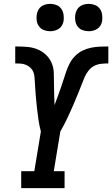

<svg xmlns="http://www.w3.org/2000/svg" viewBox="-20 -976 582 996"><path d="M90 0V-88H158L192 -294Q184 -324 179.5 -355Q175 -386 171.5 -417.5Q168 -449 165.5 -480.5Q163 -512 161 -544V-545V-546V-547Q160 -561 159 -575.5Q158 -590 153 -602.5Q148 -615 138 -624.5Q128 -634 115 -639.5Q102 -645 88 -646Q74 -647 59 -647V-735H61Q89 -735 117.5 -733Q146 -731 171 -721.5Q196 -712 216 -694Q236 -676 247 -651.5Q258 -627 259 -599Q260 -571 260 -543Q260 -515 261 -487Q262 -459 263 -431Q263 -431 263 -431Q263 -431 263 -431Q271 -452 279 -474Q287 -496 294.5 -517.5Q302 -539 309 -561Q316 -583 323.5 -605Q331 -627 342 -648Q353 -669 370 -686Q387 -703 408.5 -713.5Q430 -724 452.5 -728.5Q475 -733 497.5 -734Q520 -735 542 -735V-647Q524 -647 505 -645Q486 -643 469 -634.5Q452 -626 439.5 -610Q427 -594 419 -576Q411 -558 404.5 -540Q398 -522 390.5 -504.5Q383 -487 376 -469Q369 -451 361 -433.5Q353 -416 345.5 -398.5Q338 -381 329.5 -363.5Q321 -346 312 -328.5Q303 -311 293 -294L259 -88H315V0ZM440 -814Q423 -814 407.5 -820Q392 -826 382.5 -839Q373 -852 370.5 -868.5Q368 -885 371 -902Q373 -914 379 -925Q385 -936 395 -943Q405 -950 417 -953Q429 -956 440 -956Q457 -956 472.5 -950Q488 -944 497.5 -931Q507 -918 509.5 -901.5Q512 -885 510 -868Q508 -856 502 -845Q496 -834 485.5 -827Q475 -820 463.5 -817Q452 -814 440 -814ZM240 -814Q223 -814 207.5 -820Q192 -826 182.5 -839Q173 -852 170.5 -868.5Q168 -885 171 -902Q173 -914 179 -925Q185 -936 195 -943Q205 -950 217 -953Q229 -956 240 -956Q257 -956 272.5 -950Q288 -944 297.5 -931Q307 -918 309.5 -901.5Q312 -885 310 -868Q308 -856 302 -845Q296 -834 285.5 -827Q275 -820 263.5 -817Q252 -814 240 -814Z"/></svg>

Font: Iosevka Slab Semibold Oblique
Style: Regular
Weight: 600
Italic angle: -9°
Monospace: yes
Designer: Belleve Invis
Foundry: Belleve Invis
Version: Version 11.1.1; ttfautohint (v1.8.3)